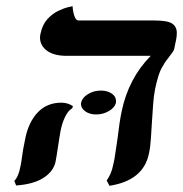

<svg xmlns="http://www.w3.org/2000/svg" viewBox="-20 -584 590 619"><path d="M242 -254Q245 -269 263.5 -280.5Q282 -292 305 -292Q326 -292 340 -282.5Q354 -273 354 -259V-254Q351 -238 332 -226.5Q313 -215 290 -215Q269 -215 255 -225Q241 -235 241 -249Q241 -252 242 -254ZM480 -297Q475 -271 473.5 -245Q472 -219 470 -193Q468 -165 466.5 -138Q465 -111 460 -88Q442 -2 333 15L324 -2Q331 -12 336.5 -24.5Q342 -37 345 -53Q349 -68 352 -91Q355 -114 359 -138Q365 -190 372 -224Q394 -331 466 -404H195Q154 -404 131.5 -420.5Q109 -437 109 -463Q109 -467 109.5 -470Q110 -473 111 -477Q117 -505 133 -522.5Q149 -540 168 -549Q187 -558 200.5 -561Q214 -564 214 -564Q215 -546 220 -532Q225 -518 233 -518H477Q520 -518 535 -508Q550 -498 550 -478Q550 -473 549.5 -467.5Q549 -462 548 -457L543 -433Q542 -423 535.5 -414.5Q529 -406 521 -395Q511 -383 500.5 -363.5Q490 -344 480 -297ZM175 -161Q174 -154 171.5 -140Q169 -126 167 -111Q165 -96 162.5 -82Q160 -68 159 -62Q152 -31 120 -10.5Q88 10 32 14L26 -1Q32 -6 37.5 -18.5Q43 -31 45 -44Q47 -51 49 -64Q51 -77 53 -92Q55 -106 58 -119.5Q61 -133 62 -140Q73 -192 102.5 -222.5Q132 -253 178 -253Q198 -253 215 -242L213 -235Q200 -228 190 -207.5Q180 -187 175 -161Z"/></svg>

Font: Libertinus Serif SemiBold
Style: Italic
Weight: 600
Italic angle: -11.5°
Designer: Philipp H. Poll, Khaled Hosny
Foundry: Caleb Maclennan
Version: Version 7.051;RELEASE